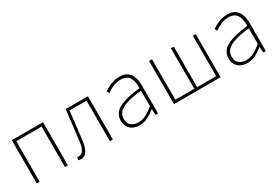

<svg xmlns="http://www.w3.org/2000/svg" viewBox="35 -1278 2921 2029"><g transform="rotate(-30 1495.5 -263.5)"><path d="M105 0V-527H486V0H450V-494H141V0Z M642 13Q630 13 622 11.5Q614 10 606 7L615 -28Q620 -27 625 -25.5Q630 -24 637 -24Q670 -24 690.5 -58Q711 -92 719 -162Q730 -254 741 -345Q752 -436 763 -527H1034V0H998V-494H791Q781 -409 771.5 -325.5Q762 -242 751 -156Q741 -69 713.5 -28Q686 13 642 13Z M1357 13Q1316 13 1281.5 -2Q1247 -17 1226 -48.5Q1205 -80 1205 -130Q1205 -218 1288 -263.5Q1371 -309 1549 -329Q1551 -372 1541.5 -412.5Q1532 -453 1504 -480Q1476 -507 1421 -507Q1365 -507 1320 -485Q1275 -463 1249 -443L1231 -472Q1248 -484 1276.5 -500Q1305 -516 1342.5 -528Q1380 -540 1423 -540Q1485 -540 1520.5 -512.5Q1556 -485 1570.5 -440Q1585 -395 1585 -341V0H1555L1550 -70H1547Q1507 -37 1458.5 -12Q1410 13 1357 13ZM1360 -20Q1407 -20 1452 -42.5Q1497 -65 1549 -109V-298Q1435 -286 1367.5 -263.5Q1300 -241 1271 -208.5Q1242 -176 1242 -131Q1242 -70 1277 -45Q1312 -20 1360 -20Z M1780 0V-527H1816V-33H2047V-527H2082V-33H2314V-527H2349V0Z M2673 13Q2632 13 2597.5 -2Q2563 -17 2542 -48.5Q2521 -80 2521 -130Q2521 -218 2604 -263.5Q2687 -309 2865 -329Q2867 -372 2857.5 -412.5Q2848 -453 2820 -480Q2792 -507 2737 -507Q2681 -507 2636 -485Q2591 -463 2565 -443L2547 -472Q2564 -484 2592.5 -500Q2621 -516 2658.5 -528Q2696 -540 2739 -540Q2801 -540 2836.5 -512.5Q2872 -485 2886.5 -440Q2901 -395 2901 -341V0H2871L2866 -70H2863Q2823 -37 2774.5 -12Q2726 13 2673 13ZM2676 -20Q2723 -20 2768 -42.5Q2813 -65 2865 -109V-298Q2751 -286 2683.5 -263.5Q2616 -241 2587 -208.5Q2558 -176 2558 -131Q2558 -70 2593 -45Q2628 -20 2676 -20Z"/></g></svg>

Font: Noto Sans TC
Style: Regular
Weight: 100
Designer: Ryoko NISHIZUKA 西塚涼子 (kana, bopomofo & ideographs); Paul D. Hunt (Latin, Greek & Cyrillic); Sandoll Communications 산돌커뮤니
Foundry: Adobe
Version: Version 2.004;hotconv 1.0.118;makeotfexe 2.5.65603